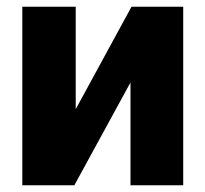

<svg xmlns="http://www.w3.org/2000/svg" viewBox="-20 -548 607 568"><path d="M46 0H200L366 -304V0H522V-528H369L204 -225V-528H46Z"/></svg>

Font: Aerodynamic
Style: Bd
Weight: 500
Designer: Google
Version: Version 2.000980; 2014